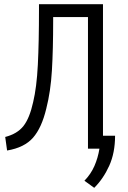

<svg xmlns="http://www.w3.org/2000/svg" viewBox="-20 -713 613 921"><path d="M432 188 385 154Q416 122 433 83Q450 44 457 0H402V-631H235V-612Q235 -476 229 -375Q223 -274 202 -192Q180 -100 138.5 -52.5Q97 -5 14 9L5 -56Q63 -71 92.5 -108.5Q122 -146 139 -223Q156 -294 161.5 -402Q167 -510 167 -668V-693H474V-62H532Q532 20 504 82Q476 144 432 188Z"/></svg>

Font: Ubuntu Sans Condensed
Style: Regular
Weight: 400
Width: 3
Designer: Dalton Maag Ltd
Foundry: Dalton Maag Ltd
Version: Version 1.006; ttfautohint (v1.8.4.7-5d5b)